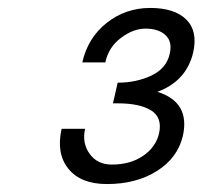

<svg xmlns="http://www.w3.org/2000/svg" viewBox="-20 -840 509 483"><path d="M376 -609Q459 -583 440 -498Q427 -443 375 -410Q323 -377 249 -377Q183 -377 152 -415.5Q121 -454 135 -516H194Q186 -480 205.5 -453Q225 -426 261 -426Q308 -426 340 -448Q372 -470 380 -504Q389 -544 360.5 -562Q332 -580 277 -580H264L267 -592L276 -632Q323 -632 361 -650Q399 -668 407 -705Q414 -735 396.5 -751.5Q379 -768 346 -768Q315 -768 284 -744.5Q253 -721 245 -683H187Q201 -745 248.5 -782.5Q296 -820 358 -820Q419 -820 448.5 -791Q478 -762 466 -708Q449 -636 376 -609Z"/></svg>

Font: Miedinger
Style: Italic
Weight: 400
Italic angle: -13°
Version: Version 001.000